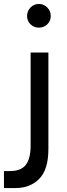

<svg xmlns="http://www.w3.org/2000/svg" viewBox="-35 -746 337 972"><path d="M102 -665Q102 -690 119.5 -708Q137 -726 162 -726Q187 -726 204.5 -708Q222 -690 222 -665Q222 -640 204.5 -623Q187 -606 162 -606Q137 -606 119.5 -623Q102 -640 102 -665ZM-15 120H15Q72 120 96 88Q120 56 120 -8V-480H210V8Q210 112 164 159Q118 206 44 206H-15Z"/></svg>

Font: Violet Sans
Style: Regular
Weight: 400
Designer: Calvin Waterman
Foundry: Violet Office
Version: Version 1.013